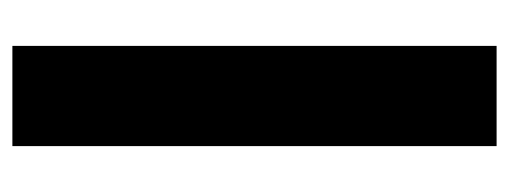

<svg xmlns="http://www.w3.org/2000/svg" viewBox="-276 -546 822 310"><g transform="rotate(90 135.0 -391.0)"><path d="M54.1 0V-781.8H215.9V0Z"/></g></svg>

Font: Spartan ExtBd
Style: Regular
Weight: 800
Designer: Matt Bailey, Mirko Velimirovic
Foundry: Matt Bailey
Version: Version 1.005